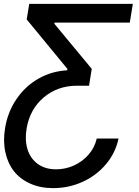

<svg xmlns="http://www.w3.org/2000/svg" viewBox="-20 -747 709 982"><path d="M586.3 -38.4Q570.7 35.2 521.7 93.2Q472.7 151.3 402 183.2Q331.3 215.2 251.4 215.2Q186.4 215.2 134.8 192.1Q83.1 169 51.3 128.6Q19.5 88.1 7.3 31.1Q-5 -25.9 6 -92Q19.5 -174.7 64.5 -240.6Q109.4 -306.5 176.8 -344.8Q244.3 -383.2 323.5 -387.4L324.9 -394.5L116.5 -647.7L129.6 -727.3H659.4L643.8 -631.4H259.2L257.8 -625.7L449.2 -394.9L435.4 -308.6H373.2Q275.2 -308.6 204.2 -249.1Q133.2 -189.6 116.1 -90.2Q106.2 -30.9 120.7 16.5Q135.3 63.9 173.1 91.4Q210.9 119 266.7 119Q314.6 119 358.3 99.3Q402 79.5 433.2 43.5Q464.5 7.5 474.8 -38.4Z"/></svg>

Font: Karasuma Gothic
Style: Medium Italic
Weight: 500
Italic angle: 9.39998°
Designer: Rasmus Andersson / Ryoko Nishizuka
Foundry: Genbu
Version: Version 1.00